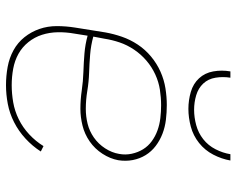

<svg xmlns="http://www.w3.org/2000/svg" viewBox="-94 -686 788 640"><g transform="rotate(90 300.0 -366.0)"><path d="M264 8Q233 8 203 2.5Q173 -3 147.5 -17Q122 -31 104 -53.5Q86 -76 76.5 -103.5Q67 -131 67 -161.5Q67 -192 72 -223L88 -323Q93 -351 102.5 -378.5Q112 -406 128.5 -431Q145 -456 168.5 -475.5Q192 -495 219 -507Q246 -519 274.5 -523.5Q303 -528 330 -528Q355 -528 379.5 -525Q404 -522 426 -513.5Q448 -505 466.5 -491Q485 -477 497 -457.5Q509 -438 513.5 -414.5Q518 -391 514 -366Q509 -339 492.5 -313.5Q476 -288 451.5 -271Q427 -254 398.5 -247Q370 -240 343 -240Q312 -240 281.5 -244.5Q251 -249 220 -250Q189 -251 158.5 -253.5Q128 -256 99 -264L92 -220Q87 -192 87.5 -164.5Q88 -137 96 -112Q104 -87 120.5 -66.5Q137 -46 159.5 -33.5Q182 -21 209 -16Q236 -11 264 -11Q292 -11 321 -16Q350 -21 377.5 -34.5Q405 -48 428 -69.5Q451 -91 467 -117L485 -108Q467 -80 442 -57Q417 -34 387.5 -19Q358 -4 326.5 2Q295 8 264 8ZM343 -258Q368 -258 392.5 -264Q417 -270 438.5 -285Q460 -300 474.5 -322.5Q489 -345 493 -369Q497 -390 492.5 -411Q488 -432 477.5 -449Q467 -466 450.5 -478Q434 -490 414.5 -497Q395 -504 373.5 -506.5Q352 -509 331 -509Q305 -509 279 -505Q253 -501 228 -489.5Q203 -478 182 -460Q161 -442 145.5 -419Q130 -396 121.5 -371Q113 -346 109 -320L102 -283Q131 -275 161.5 -272.5Q192 -270 222.5 -269Q253 -268 283 -263Q313 -258 343 -258ZM343 -600Q314 -600 286.5 -608Q259 -616 241 -635.5Q223 -655 218 -683Q213 -711 218 -740H239Q235 -715 239 -690.5Q243 -666 258.5 -649.5Q274 -633 297.5 -626Q321 -619 346 -619Q371 -619 397 -626Q423 -633 444 -649.5Q465 -666 477.5 -690.5Q490 -715 494 -740H515Q510 -711 495.5 -683Q481 -655 456.5 -635.5Q432 -616 402 -608Q372 -600 343 -600Z"/></g></svg>

Font: Iosevka SS04 Thin Extended
Style: Italic
Weight: 100
Width: 7
Italic angle: -9°
Monospace: yes
Designer: Belleve Invis
Foundry: Belleve Invis
Version: Version 19.0.0; ttfautohint (v1.8.4)